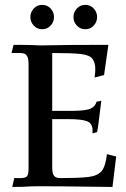

<svg xmlns="http://www.w3.org/2000/svg" viewBox="-20 -760 514 781"><path d="M437.5 0.5Q389.6 0.5 230.5 -2L143.6 -2.4Q113.3 -2.4 108.4 -2Q75.2 0.5 29.8 0.5L38.1 -35.6H63Q81.5 -35.6 88.9 -42Q96.2 -48.3 96.2 -76.2V-498.5Q96.2 -520.5 91.1 -530Q85.9 -539.6 78.4 -542Q70.8 -544.4 63 -544.4H26.9L35.2 -577.6Q91.3 -577.6 124.5 -576.2Q135.3 -575.2 152.8 -575.2L171.9 -575.7Q248 -577.6 420.9 -577.6L403.3 -454.6L364.7 -444.8Q367.7 -466.3 367.7 -478Q367.7 -504.4 356.4 -520.3Q345.2 -536.1 308.6 -540.3Q272 -544.4 192.4 -544.4V-309.1H277.8Q329.1 -309.6 348.4 -318.1Q367.7 -326.7 372.6 -346.2L392.1 -350.1Q377.4 -227.5 375 -222.7L356.4 -217.3V-230Q356.4 -257.3 335.2 -266.4Q314 -275.4 257.3 -275.4H192.4V-79.6Q192.4 -57.6 197.5 -48.8Q202.6 -40 210 -37.8Q217.3 -35.6 226.1 -35.6Q298.3 -35.6 336.7 -39.8Q375 -43.9 392.1 -62.7Q409.2 -81.5 415 -132.8L452.6 -123.5ZM151.4 -641.1Q130.9 -641.1 117.2 -656Q103.5 -670.9 103.5 -690.4Q103.5 -710.4 117.2 -725.3Q130.9 -740.2 151.4 -740.2Q172.4 -740.2 186 -725.3Q199.7 -710.4 199.7 -690.4Q199.7 -670.9 186 -656Q172.4 -641.1 151.4 -641.1ZM327.1 -641.1Q306.2 -641.1 292.5 -656Q278.8 -670.9 278.8 -690.4Q278.8 -710.4 292.5 -725.3Q306.2 -740.2 327.1 -740.2Q347.7 -740.2 361.3 -725.3Q375 -710.4 375 -690.4Q375 -670.9 361.3 -656Q347.7 -641.1 327.1 -641.1Z"/></svg>

Font: Quaaykop
Style: Medium
Weight: 500
Designer: Tup Wanders
Foundry: Free font, DO NOT SELL
Version: Version 1.00;July 31, 2023;FontCreator 11.5.0.2430 64-bit